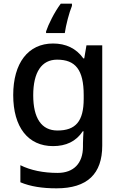

<svg xmlns="http://www.w3.org/2000/svg" viewBox="-20 -786 660 1046"><path d="M372 -754V-766H311C276 -719 244 -654 231 -615V-606H333C339 -649 357 -718 372 -754ZM269 -549C133 -549 52 -442 52 -268C52 -93 133 10 269 10C339 10 394 -15 431 -71H435C434 -57 432 -22 432 -5V13C432 104 381 156 294 156C217 156 147 142 91 114V207C146 230 210 240 288 240C456 240 537 161 537 7V-539H451L439 -468H434C395 -523 338 -549 269 -549ZM291 -461C391 -461 436 -406 436 -268V-248C436 -125 392 -75 293 -75C206 -75 161 -142 161 -267C161 -393 207 -461 291 -461Z"/></svg>

Font: Noto Sans Gunjala Gondi Medium
Style: Regular
Weight: 500
Designer: Ek Type
Foundry: Ek Type
Version: Version 1.004